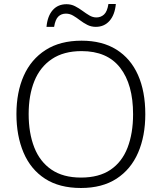

<svg xmlns="http://www.w3.org/2000/svg" viewBox="-20 -928 808 958"><path d="M705 -358Q705 -249 669 -166Q633 -83 561.5 -36.5Q490 10 384 10Q276 10 204.5 -36.5Q133 -83 97.5 -166.5Q62 -250 62 -359Q62 -468 98.5 -550Q135 -632 207.5 -678.5Q280 -725 387 -725Q490 -725 561 -680.5Q632 -636 668.5 -554Q705 -472 705 -358ZM123 -359Q123 -264 151 -192.5Q179 -121 237 -81.5Q295 -42 384 -42Q474 -42 531.5 -81Q589 -120 616.5 -191.5Q644 -263 644 -358Q644 -507 579.5 -590Q515 -673 387 -673Q298 -673 239 -633.5Q180 -594 151.5 -523.5Q123 -453 123 -359ZM212 -794Q217 -848 243 -877.5Q269 -907 312 -907Q335 -907 354.5 -897Q374 -887 391.5 -874Q409 -861 426 -851Q443 -841 461 -841Q483 -841 499 -855.5Q515 -870 521 -908H558Q553 -854 526.5 -824Q500 -794 458 -794Q435 -794 415.5 -804Q396 -814 379 -827Q362 -840 345 -850Q328 -860 309 -860Q286 -860 271 -845.5Q256 -831 250 -794Z"/></svg>

Font: Noto Sans Lao Light
Style: Regular
Weight: 300
Designer: Monotype Design Team
Foundry: Monotype Imaging Inc.
Version: Version 2.003; ttfautohint (v1.8.4.7-5d5b)